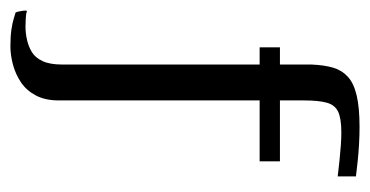

<svg xmlns="http://www.w3.org/2000/svg" viewBox="-213 -354 711 369"><g transform="rotate(90 142.5 -169.5)"><path d="M-18 156Q-19 154 -20 149.5Q-21 145 -21.5 140.5Q-22 136 -21 134Q-17 136 -6.5 136.5Q4 137 9 137Q22 137 35 134Q48 131 58.5 124.5Q69 118 75.5 104Q82 90 82 67Q82 27 82 -10Q82 -47 82 -83Q82 -119 82 -155.5Q82 -192 82 -231Q82 -270 82 -313Q75 -313 66 -313Q57 -313 49 -313Q49 -315 49 -320.5Q49 -326 49 -332.5Q49 -339 49 -344.5Q49 -350 49 -352Q57 -352 66 -352Q75 -352 82 -352Q82 -367 82 -382Q82 -397 82 -412Q83 -437 88 -454Q93 -471 105.5 -482.5Q118 -494 141.5 -499.5Q165 -505 202 -505Q219 -505 236 -504Q253 -503 267 -501.5Q281 -500 289 -499Q297 -498 297 -498Q297 -485 297 -478.5Q297 -472 297 -468.5Q297 -465 297 -463Q297 -463 288.5 -464Q280 -465 266 -466.5Q252 -468 238 -469Q224 -470 213 -470Q186 -470 173 -464Q160 -458 155.5 -442.5Q151 -427 151 -398Q151 -386 151 -375Q151 -364 151 -352Q180 -352 210 -352Q240 -352 268 -352Q268 -350 268 -344.5Q268 -339 268 -332.5Q268 -326 268 -320.5Q268 -315 268 -313Q240 -313 210 -313Q180 -313 151 -313Q151 -241 151 -176Q151 -111 151 -50Q151 11 151 73Q151 99 141.5 117Q132 135 116.5 145.5Q101 156 82.5 161Q64 166 47 166Q28 166 14.5 164Q1 162 -6.5 159.5Q-14 157 -18 156Z"/></g></svg>

Font: Genos
Style: Regular
Weight: 400
Designer: Robert E. Leuschke
Foundry: Robert E. Leuschke
Version: Version 1.010